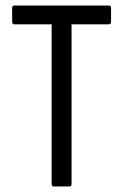

<svg xmlns="http://www.w3.org/2000/svg" viewBox="-20 -675 447 695"><path d="M175 0Q167 0 167 -9V-587H32Q24 -587 24 -597V-646Q24 -655 32 -655H374Q382 -655 382 -646V-597Q382 -587 374 -587H239V-9Q239 0 231 0Z"/></svg>

Font: Sofia Sans Cond
Style: Regular
Weight: 400
Width: 3
Designer: Botio Nikoltchev, Ani Petrova
Foundry: lettersoup
Version: Version 4.100; ttfautohint (v1.8.3)